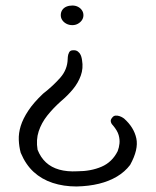

<svg xmlns="http://www.w3.org/2000/svg" viewBox="-20 -673 563 695"><path d="M257 2Q210 2 170.5 -11Q131 -24 102 -50.5Q73 -77 55 -120Q49 -142 48 -166.5Q47 -191 55 -217Q63 -243 82.5 -272.5Q102 -302 136 -334Q172 -362 198 -391.5Q224 -421 225 -459Q225 -459 225.5 -467Q226 -475 230 -483Q234 -491 244 -491Q255 -492 262 -486.5Q269 -481 272 -474Q275 -467 276 -461Q277 -455 277 -455Q282 -426 272.5 -399.5Q263 -373 244 -350Q225 -327 200 -306Q172 -281 151 -254.5Q130 -228 120 -197.5Q110 -167 116 -131Q127 -103 146.5 -85Q166 -67 194.5 -59Q223 -51 260 -53Q309 -53 347.5 -69.5Q386 -86 406 -126Q411 -139 412.5 -153.5Q414 -168 409.5 -184Q405 -200 389 -219Q389 -219 385.5 -223Q382 -227 381 -233.5Q380 -240 386 -247Q391 -254 398.5 -254.5Q406 -255 413 -252.5Q420 -250 424.5 -247Q429 -244 429 -244Q465 -212 473.5 -172Q482 -132 451 -76Q432 -51 403.5 -34Q375 -17 338.5 -8Q302 1 257 2ZM242 -582Q230 -582 220.5 -587Q211 -592 205.5 -600Q200 -608 200 -618Q200 -629 205.5 -637Q211 -645 220.5 -649Q230 -653 242 -653Q253 -653 262 -648.5Q271 -644 276.5 -636Q282 -628 282 -618Q282 -608 276.5 -600Q271 -592 262 -587Q253 -582 242 -582Z"/></svg>

Font: Sour Gummy Black ExtraLight
Style: Regular
Weight: 250
Version: Version 1.000